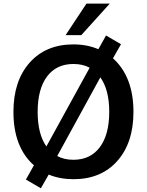

<svg xmlns="http://www.w3.org/2000/svg" viewBox="-20 -973 806 1053"><path d="M382.8 9.8Q308.6 9.8 247.1 -15.6L204.1 59.6L122.1 11.7L166 -66.4Q53.7 -166 53.7 -359.4Q53.7 -529.3 142.6 -629.4Q231.4 -729.5 382.8 -729.5Q458 -729.5 519.5 -703.1L561.5 -778.3L643.6 -730.5L599.6 -653.3Q711.9 -551.8 711.9 -359.4Q711.9 -189.5 623 -89.8Q534.2 9.8 382.8 9.8ZM186.5 -359.4Q186.5 -238.3 234.4 -169.9L471.7 -601.6Q433.6 -622.1 382.8 -622.1Q289.1 -622.1 237.8 -553.2Q186.5 -484.4 186.5 -359.4ZM293.9 -117.2Q332 -96.7 382.8 -96.7Q475.6 -96.7 527.3 -165.5Q579.1 -234.4 579.1 -359.4Q579.1 -480.5 530.3 -548.8ZM339.8 -780.3 454.1 -953.1H582L425.8 -780.3Z"/></svg>

Font: Min Sans SemiBold
Style: Regular
Weight: 600
Designer: Jinseong-Kim, NotoSansCJK, Nunito
Foundry: Jinseong-Kim
Version: Version 1.400;Glyphs 3.1.2 (3151)